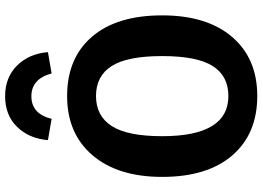

<svg xmlns="http://www.w3.org/2000/svg" viewBox="-154 -830 1000 731"><g transform="rotate(-90 345.5 -464.0)"><path d="M513 -781 432 -767Q411 -844 345 -844Q278 -844 259 -767L178 -781Q184 -853 228.5 -898.5Q273 -944 345 -944Q417 -944 462 -898.5Q507 -853 513 -781ZM346 -708Q490 -708 571.5 -613.5Q653 -519 653 -346Q653 -176 571 -80Q489 16 346 16Q202 16 120 -79Q38 -174 38 -346Q38 -515 120.5 -611.5Q203 -708 346 -708ZM193 -346Q193 -94 346 -94Q422 -94 460 -153.5Q498 -213 498 -346Q498 -479 460 -538.5Q422 -598 346 -598Q270 -598 231.5 -538Q193 -478 193 -346Z"/></g></svg>

Font: FiraGO SemiBold
Style: Regular
Weight: 600
Designer: bBox Type
Foundry: bBox Type GmbH
Version: Version 1.001;PS 001.001;hotconv 1.0.88;makeotf.lib2.5.64775